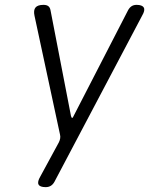

<svg xmlns="http://www.w3.org/2000/svg" viewBox="-20 -760 640 790"><path d="M168 10Q144 10 138.5 -1Q133 -12 146 -34L222 -174Q226 -182 227.5 -190Q229 -198 227 -206L122 -695Q117 -718 126 -729Q135 -740 159 -740Q172 -740 179 -734.5Q186 -729 188 -717L272 -283Q274 -275 277 -275Q280 -275 283 -283L507 -718Q513 -729 521.5 -734.5Q530 -740 542 -740Q565 -740 571.5 -729Q578 -718 565 -696L204 -12Q198 -1 189 4.5Q180 10 168 10Z"/></svg>

Font: Maple Mono NL ExtraLight
Style: Italic
Weight: 275
Italic angle: -10°
Monospace: yes
Designer: subframe7536
Version: Version 7.000